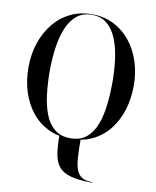

<svg xmlns="http://www.w3.org/2000/svg" viewBox="-105 -839 947 1169"><g transform="rotate(10 368.0 -255.0)"><path d="M546.5 250Q462.5 250 413.2 236.2Q364 222.5 339.8 192.8Q315.5 163 307.8 115.2Q300 67.5 300 0Q334 9 366 9Q398 9 431.5 0Q431.5 68 434.8 115.2Q438 162.5 449.5 191.5Q461 220.5 484 233.5Q507 246.5 546.5 246.5ZM368.5 10Q291.5 10 231 -19.5Q170.5 -49 128.5 -102Q86.5 -155 64.5 -224.8Q42.5 -294.5 42.5 -375Q42.5 -455.5 65.8 -525.2Q89 -595 131.8 -648Q174.5 -701 234.8 -730.5Q295 -760 368.5 -760Q442 -760 501.8 -730.5Q561.5 -701 604.5 -648Q647.5 -595 670.5 -525.2Q693.5 -455.5 693.5 -375Q693.5 -294.5 671.8 -224.8Q650 -155 608.2 -102Q566.5 -49 506 -19.5Q445.5 10 368.5 10ZM368.5 6.5Q430 6.5 468.2 -26Q506.5 -58.5 526.8 -113.2Q547 -168 554.5 -236.2Q562 -304.5 562 -375Q562 -446 553.2 -514Q544.5 -582 523 -636.8Q501.5 -691.5 463.8 -724Q426 -756.5 368.5 -756.5Q310.5 -756.5 272.8 -724Q235 -691.5 213.5 -636.8Q192 -582 183 -514Q174 -446 174 -375Q174 -304.5 181.8 -236.2Q189.5 -168 209.8 -113.2Q230 -58.5 268.5 -26Q307 6.5 368.5 6.5Z"/></g></svg>

Font: Bodoni Moda 48pt Medium
Style: Regular
Weight: 500
Designer: Owen Earl
Foundry: indestructible type
Version: Version 2.005